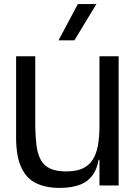

<svg xmlns="http://www.w3.org/2000/svg" viewBox="-20 -910 671 942"><path d="M274 12Q206 12 158.5 -10.5Q111 -33 85.5 -86Q60 -139 59 -229V-634H153V-286Q154 -234 159.5 -193.5Q165 -153 180.5 -125Q196 -97 226 -83Q256 -69 305 -69Q354 -69 385.5 -83.5Q417 -98 435 -126.5Q453 -155 460.5 -196.5Q468 -238 468 -292V-184Q468 -111 445 -68Q422 -25 379 -6.5Q336 12 274 12ZM455 -126 465 -190 500 -165V-126ZM468 0V-184V-634H562V0ZM267 -712 362 -890H453L345 -712Z"/></svg>

Font: Matangi SemiBold
Style: Regular
Weight: 600
Designer: Prashant Pant
Foundry: The Graphic Ant
Version: Version 3.002